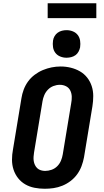

<svg xmlns="http://www.w3.org/2000/svg" viewBox="-20 -1156 640 1184"><path d="M256 8Q224 8 193 2Q162 -4 136 -19Q110 -34 91.5 -57.5Q73 -81 63.5 -110Q54 -139 54 -171Q54 -203 60 -234L112 -549Q116 -576 126 -603Q136 -630 153 -653.5Q170 -677 194 -695Q218 -713 244.5 -724Q271 -735 298.5 -740.5Q326 -746 354 -746Q386 -746 416.5 -738.5Q447 -731 473 -716Q499 -701 517.5 -677.5Q536 -654 545.5 -625Q555 -596 555 -564Q555 -532 550 -501L498 -186Q493 -159 483 -132Q473 -105 456 -81.5Q439 -58 415.5 -40Q392 -22 365 -11Q338 0 310.5 4Q283 8 256 8ZM258 -102Q278 -102 298 -109Q318 -116 333 -131Q348 -146 356 -165.5Q364 -185 367 -204L419 -519Q423 -539 422.5 -559.5Q422 -580 413.5 -597.5Q405 -615 387.5 -624Q370 -633 349 -633Q329 -633 309.5 -625.5Q290 -618 275.5 -603Q261 -588 253 -569Q245 -550 242 -531L190 -216Q188 -203 187 -189.5Q186 -176 188 -163Q190 -150 195.5 -138.5Q201 -127 210 -118.5Q219 -110 232 -106Q245 -102 258 -102ZM390 -800Q370 -800 351.5 -807.5Q333 -815 321.5 -830Q310 -845 307 -865Q304 -885 307 -906Q309 -920 316.5 -933Q324 -946 336 -954.5Q348 -963 362 -966.5Q376 -970 390 -970Q411 -970 429.5 -962.5Q448 -955 459.5 -940Q471 -925 474 -905Q477 -885 474 -864Q471 -850 464 -837Q457 -824 445 -815.5Q433 -807 418.5 -803.5Q404 -800 390 -800ZM574 -1044H274V-1136H574Z"/></svg>

Font: Iosevka Curly Slab XBdExObl
Style: Regular
Weight: 800
Width: 7
Italic angle: -9°
Monospace: yes
Designer: Belleve Invis
Foundry: Belleve Invis
Version: Version 11.1.0; ttfautohint (v1.8.3)